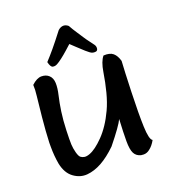

<svg xmlns="http://www.w3.org/2000/svg" viewBox="-123 -761 779 858"><g transform="rotate(-20 266.5 -332.0)"><path d="M397 -477.1Q427.2 -479 442.4 -466.1Q457.5 -453.1 464.8 -426.8Q461.9 -383.8 458.5 -281.5Q455.1 -179.2 457.3 -116.9Q459.5 -54.7 474.1 -47.4Q460.9 -23.4 443.8 -10.7Q430.7 0 415 0Q408.2 0 402.8 -1Q380.9 -6.3 371.6 -24.4Q362.3 -42.5 362.3 -82.3Q362.3 -122.1 365.7 -186.5Q359.9 -173.3 341.3 -147.2Q322.8 -121.1 291.5 -82.5Q253.4 -45.4 217.8 -25.6Q182.1 -5.9 147.7 -2.9Q113.3 0 83 -22.2Q52.7 -44.4 43 -92.3Q36.1 -131.3 36.1 -174.3Q36.1 -184.6 36.1 -193.4Q38.1 -246.1 44.7 -313.2Q51.3 -380.4 54.9 -409.7Q58.6 -439 57.1 -460.9Q82 -484.4 104 -484.4Q126 -484.4 139.6 -471.4Q153.3 -458.5 154.3 -435.1Q155.3 -411.6 147.5 -378.7Q139.6 -345.7 134 -306.4Q128.4 -267.1 126.7 -219.2Q125 -171.4 126 -152.3Q127 -133.3 132.3 -113.3Q137.7 -93.3 144.8 -87.6Q151.9 -82 162.1 -80.3Q172.4 -78.6 187.5 -84.2Q202.6 -89.8 219.2 -102.1Q235.8 -114.3 255.4 -134.3Q274.9 -154.3 292.5 -180.7Q310.1 -207 325.7 -240.5Q341.3 -273.9 352.5 -317.1Q363.8 -360.4 371.3 -408Q378.9 -455.6 397 -477.1ZM248 -652.3Q260.7 -663.6 273.9 -663.6Q285.2 -663.6 296.4 -654.3Q308.1 -633.3 319.3 -616.7Q330.6 -600.1 339.8 -585.4Q349.1 -570.8 359.4 -557.6Q369.6 -544.4 375.7 -535.6Q381.8 -526.9 380.6 -516.6Q379.4 -506.3 370.6 -504.9Q361.8 -503.4 353.5 -506.3Q345.2 -509.3 327.1 -525.4Q309.1 -541.5 293.7 -556.2Q278.3 -570.8 271 -577.6Q263.7 -570.8 246.3 -555.4Q229 -540 214.1 -528.6Q199.2 -517.1 188.2 -511.2Q177.2 -505.4 167 -507.8Q156.7 -510.3 150.9 -535.2Q170.9 -556.6 192.1 -582Q213.4 -607.4 248 -652.3Z"/></g></svg>

Font: Myanmar Kalay
Style: Regular
Weight: 400
Designer: Khon Soe Zaw Thu
Foundry: PaOh Unicode khonsoezawthu@gmail.com and @hotmail.com
Version: Version 1.20 December 6, 2016